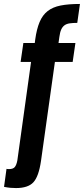

<svg xmlns="http://www.w3.org/2000/svg" viewBox="-20 -760 424 970"><path d="M25.3 94.3Q16.9 94.3 12.9 93L0.4 184Q17.3 187.4 31.9 188.8Q46.6 190.1 60.7 190.1Q121.7 190.1 148.7 160.9Q175.7 131.7 187.1 53.3L257.4 -447.1H347.1L361 -542.7H275.6L279.9 -573.4Q283 -597 289.4 -611.1Q295.9 -625.1 306.3 -632.5Q316.7 -639.9 332.6 -642.1Q348.4 -644.4 370.4 -644.4L383.9 -740Q326.1 -740 286.5 -732.2Q246.9 -724.4 220.9 -704.2Q195 -684 180.2 -649Q165.4 -614 157.9 -560.3L155.7 -542.7H98L84.1 -447.1H136.9L67.6 50.6Q63.4 73.1 54.9 83.7Q46.4 94.3 25.3 94.3Z"/></svg>

Font: Secuela ExtLt
Style: Italic
Weight: 200
Italic angle: -8°
Designer: Fernando Haro
Foundry: deFharo
Version: Version 1.704